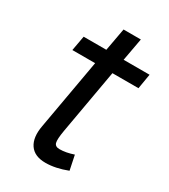

<svg xmlns="http://www.w3.org/2000/svg" viewBox="-170 -748 744 845"><g transform="rotate(30 201.5 -325.0)"><path d="M257.8 -474.1 200.2 -147.9Q191.9 -100.1 196.5 -84Q201.2 -67.9 223.1 -67.9Q255.4 -67.9 293.9 -81.1L309.1 -7.8Q250 15.1 199.2 15.1Q143.1 15.1 119.1 -20.3Q95.2 -55.7 106.9 -118.2L169.9 -474.1H54.2L67.9 -549.8H183.1L204.1 -665H292L271 -549.8H402.8L390.1 -474.1Z"/></g></svg>

Font: Stilu
Style: Italic
Weight: 400
Italic angle: -10°
Designer: Genilson Lima Santos
Foundry: Genilson Lima Santos
Version: Version 1.200;PS 001.200;hotconv 1.0.88;makeotf.lib2.5.64775